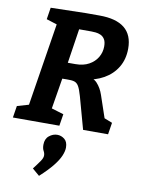

<svg xmlns="http://www.w3.org/2000/svg" viewBox="-108 -776 865 1171"><g transform="rotate(10 324.0 -190.5)"><path d="M-1.2 0 10.4 -73 98.3 -98.6 79.4 -78.3 166 -622.6 180.6 -600.2 98 -626.3 109.5 -699.3 326.4 -704.3H410.9Q618.4 -704.3 618.4 -536Q618.4 -470.2 588.8 -420.5Q559.1 -370.8 506.4 -340.9Q453.7 -311.1 383.9 -303.7L383.4 -327.1Q437.5 -327.2 463.7 -298.9Q490 -270.5 503.8 -229.3L555.2 -77.9L521 -104L599.8 -73L588.2 0H433.5L378.4 -199.4Q366.6 -240.9 355.8 -259.1Q345 -277.2 328.6 -282Q312.2 -286.8 282.9 -286.1L231.4 -285.4L257.8 -307.4L220.1 -78.3L211.7 -99.3L298.2 -73L286.6 0ZM265.7 -354.7 249.1 -386.9H317.5Q366.5 -386.9 400.8 -405.8Q435.2 -424.6 453.6 -455.8Q471.9 -487 471.9 -523.5Q471.9 -552.4 461.8 -568.2Q451.7 -583.9 436.4 -590.5Q421.2 -597.1 406 -598.5Q390.8 -600 379.6 -600H286.8L307.1 -625.4ZM217.3 322.8 172.9 284.8Q200.7 248.6 213.5 229.5Q226.3 210.3 226.3 195.9Q226.3 181.1 218.5 167.6Q210.8 154 210.8 131.1Q210.8 94.6 234.1 75.7Q257.4 56.8 284.5 56.8Q309.2 56.8 329.3 73Q349.5 89.2 349.5 124.7Q349.5 147.3 337.2 176.2Q325 205.1 296.1 241.2Q267.3 277.3 217.3 322.8Z"/></g></svg>

Font: Bitter Thin
Style: Italic
Weight: 100
Italic angle: -9°
Designer: Sol Matas, and Bitter project Authors
Foundry: Sol Matas
Version: Version 2.002